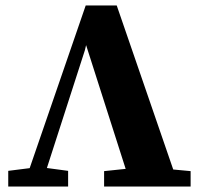

<svg xmlns="http://www.w3.org/2000/svg" viewBox="-20 -679 728 699"><path d="M10 0V-57L113 -70H131L228 -57V0ZM65 0 292 -659H405L632 0H458L286 -538H299L289 -496L129 0ZM359 0V-56L474 -68H546L674 -56V0Z"/></svg>

Font: Source Serif 4 18pt
Style: Bold
Weight: 700
Designer: Frank Grießhammer
Foundry: Adobe Systems Incorporated
Version: Version 4.004;hotconv 1.0.116;makeotfexe 2.5.65601